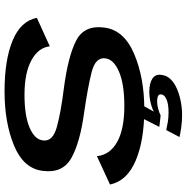

<svg xmlns="http://www.w3.org/2000/svg" viewBox="-9 -625 801 823"><g transform="rotate(-90 391.5 -213.5)"><path d="M335 4.5Q470 4.5 572.5 -39.2Q675 -83 685 -168Q696 -253.5 628.2 -288Q560.5 -322.5 422.5 -340.5Q318.5 -353.5 257.2 -370.8Q196 -388 201 -429Q204.5 -465 255.5 -487Q306.5 -509 397 -509Q490.5 -509 544.8 -479.2Q599 -449.5 604.5 -400.5L726.5 -456Q713.5 -524.5 630.2 -559.5Q547 -594.5 411.5 -594.5Q276.5 -594.5 178.2 -553.5Q80 -512.5 70.5 -430Q59.5 -344.5 126.8 -307.5Q194 -270.5 320 -253.5Q429.5 -237.5 493.8 -221.2Q558 -205 553 -163Q549 -127 496 -104Q443 -81 348.5 -81Q249.5 -81 194.5 -111.8Q139.5 -142.5 133.5 -198.5L12 -142.5Q27.5 -69 114.8 -32.2Q202 4.5 335 4.5ZM310 166.5Q339 166.5 367.8 161Q396.5 155.5 421.2 145Q446 134.5 462.2 118.5Q478.5 102.5 481.5 81.5Q487 53 466.5 39.5Q446 26 410.5 26Q383.5 26 356.5 33.2Q329.5 40.5 315.5 51L308 74.5Q320.5 68.5 337 64Q353.5 59.5 367.5 59.5Q384 59.5 392.2 64Q400.5 68.5 398 79Q396 91.5 376.2 100Q356.5 108.5 321.5 108.5Q299 108.5 279.5 105.2Q260 102 245.5 98.5L215.5 155.5Q238 160.5 262 163.5Q286 166.5 310 166.5ZM308 74.5 350 0H294L259 69Z"/></g></svg>

Font: Anybody Expanded Medium
Style: Italic
Weight: 500
Width: 7
Italic angle: -10°
Version: Version 1.113;gftools[0.9.25]